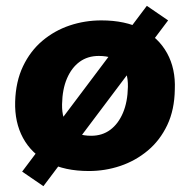

<svg xmlns="http://www.w3.org/2000/svg" viewBox="-20 -576 652 659"><path d="M285 11Q202 11 145 -19Q88 -49 59 -102.5Q30 -156 32 -227Q34 -296 59 -348.5Q84 -401 125.5 -436Q167 -471 219 -488.5Q271 -506 328 -506Q410 -506 467 -476.5Q524 -447 553.5 -393.5Q583 -340 580 -269Q579 -199 554 -146.5Q529 -94 487 -59Q445 -24 393 -6.5Q341 11 285 11ZM293 -110Q331 -110 358.5 -130.5Q386 -151 402 -188.5Q418 -226 419 -278Q420 -329 395.5 -356.5Q371 -384 319 -384Q281 -384 253.5 -364Q226 -344 210 -307Q194 -270 193 -218Q192 -166 217 -138Q242 -110 293 -110ZM129 63 56 13 484 -556 557 -506Z"/></svg>

Font: Nunito Sans 11pt Black
Style: Italic
Weight: 900
Italic angle: -9°
Version: Version 3.101;gftools[0.9.27]